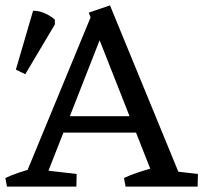

<svg xmlns="http://www.w3.org/2000/svg" viewBox="-40 -694 756 714"><path d="M37 0 300 -637 357 -612 117 0ZM545 0 290 -647 369 -674 646 0ZM182 -201V-262H473V-201ZM-14 0 -20 -32Q3 -43 28.5 -51.5Q54 -60 79 -67L80 0ZM104 0 107 -63 245 -47 244 0ZM427 0 421 -32Q444 -43 469.5 -51.5Q495 -60 520 -67L573 0ZM555 0 558 -63 696 -47 695 0ZM54 -418 19 -435 83 -654Q99 -654 113.5 -649.5Q128 -645 141 -637.5Q154 -630 164 -621V-603Z"/></svg>

Font: Eczar
Style: Regular
Weight: 400
Designer: Vaibhav Singh
Foundry: Rosetta Type Foundry
Version: Version 2.000